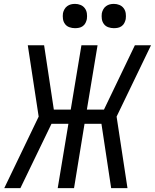

<svg xmlns="http://www.w3.org/2000/svg" viewBox="-20 -968 797 988"><path d="M2 0 179 -368 123 -735H207L257 -404H344L399 -735H482L427 -404H515L674 -735H757L580 -368L636 0H552L502 -331H415L361 0H277L332 -331H245L85 0ZM566 -823Q551 -823 537 -828Q523 -833 514.5 -844.5Q506 -856 504 -870.5Q502 -885 504 -900Q506 -910 511.5 -920Q517 -930 526 -936.5Q535 -943 545 -945.5Q555 -948 566 -948Q581 -948 594.5 -942.5Q608 -937 616.5 -925.5Q625 -914 627 -899.5Q629 -885 627 -870Q625 -860 620 -850Q615 -840 606 -833.5Q597 -827 586.5 -825Q576 -823 566 -823ZM366 -823Q351 -823 337 -828Q323 -833 314.5 -844.5Q306 -856 304 -870.5Q302 -885 304 -900Q306 -910 311.5 -920Q317 -930 326 -936.5Q335 -943 345 -945.5Q355 -948 366 -948Q381 -948 394.5 -942.5Q408 -937 416.5 -925.5Q425 -914 427 -899.5Q429 -885 427 -870Q425 -860 420 -850Q415 -840 406 -833.5Q397 -827 386.5 -825Q376 -823 366 -823Z"/></svg>

Font: Zed Sans Extended
Style: Italic
Weight: 400
Width: 7
Italic angle: -9°
Designer: Belleve Invis
Foundry: Belleve Invis
Version: Version 1.0.0; ttfautohint (v1.8.4)